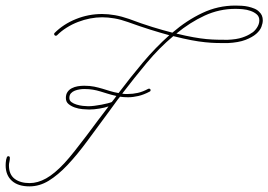

<svg xmlns="http://www.w3.org/2000/svg" viewBox="-39 -637 955 683"><path d="M883.5 -594.4Q895.8 -583.3 895.8 -564.5Q895.8 -554.7 891 -541.7Q886.1 -528.6 872.4 -516.6Q858.7 -504.6 834.3 -495.1Q809.9 -485.7 770.8 -483.7Q751.3 -483.7 732.4 -484Q713.5 -484.4 691.1 -486.7Q668.6 -488.9 641.3 -494.1Q613.9 -499.3 577.5 -508.5Q528 -467.4 483.1 -413.4Q438.2 -359.4 395.8 -304Q401 -302.7 406.2 -302.7Q411.5 -302.7 416.7 -302.7Q433.6 -302.7 451.2 -306.6Q468.8 -310.5 488.3 -321Q488.9 -321.6 490.9 -321.6Q496.7 -321.6 496.7 -315.8Q496.7 -312.5 493.5 -311.2Q472.7 -300.1 453.5 -295.6Q434.2 -291 416.7 -291Q401.7 -291 388 -293Q380.2 -283.9 370.4 -269.9Q360.7 -255.9 351.6 -244.1Q307.9 -184.9 271.5 -135.4Q235 -85.9 201.2 -50.1Q167.3 -14.3 134.4 5.9Q101.6 26 65.8 26Q25.4 26 3.3 6.2Q-18.9 -13.7 -18.9 -48.8Q-18.9 -52.1 -18.6 -57.6Q-18.2 -63.2 -17.3 -68.4Q-16.3 -73.6 -14.6 -77.5Q-13 -81.4 -9.8 -81.4Q-3.9 -81.4 -3.9 -75.5Q-3.9 -68.4 -5.5 -61.5Q-7.2 -54.7 -7.2 -48.8Q-7.2 -16.3 13 -1Q33.2 14.3 66.4 14.3Q95.1 14.3 125 -2.3Q154.9 -18.9 190.1 -56.6Q206.4 -74.2 227.2 -100.6Q248 -127 269.2 -154.9Q290.4 -182.9 309.6 -209Q328.8 -235 341.8 -251.3L347 -258.5Q334 -253.9 314.5 -250.7Q294.9 -247.4 278 -247.4Q268.9 -247.4 254.6 -248.7Q240.2 -250 227.2 -254.6Q214.2 -259.1 204.8 -266.9Q195.3 -274.7 195.3 -288.4Q195.3 -301.4 201.2 -309.9Q207 -318.4 216.5 -323.2Q225.9 -328.1 237.6 -330.1Q249.3 -332 260.4 -332Q280.6 -332 296.2 -328.8Q311.8 -325.5 325.8 -321.3Q339.8 -317.1 353.5 -312.8Q367.2 -308.6 382.8 -306Q424.5 -361.3 469.1 -414.4Q513.7 -467.4 563.2 -511.7Q531.9 -520.2 495.4 -531.6Q459 -543 416 -558.6Q390.6 -567.7 367.8 -571.6Q345.1 -575.5 324.2 -575.5Q303.4 -575.5 281.6 -571.3Q259.8 -567.1 238.6 -558.9Q217.4 -550.8 198.2 -538.7Q179 -526.7 164.1 -511.7Q162.1 -509.8 159.5 -509.8Q156.9 -509.8 155.3 -511.7Q153.6 -513.7 153.6 -515.6Q153.6 -518.2 154.9 -519.5Q186.8 -551.4 231.4 -569.3Q276 -587.2 324.2 -587.2Q345.7 -587.2 369.8 -583Q393.9 -578.8 419.9 -569.7Q464.8 -552.7 502.9 -541Q541 -529.3 574.2 -520.8Q625 -564.5 680.7 -590.8Q736.3 -617.2 798.2 -617.2Q808.6 -617.2 820.6 -616.5Q832.7 -615.9 844.1 -613.3Q855.5 -610.7 865.9 -606.4Q876.3 -602.2 883.5 -594.4ZM358.7 -274.1Q363.3 -279.3 367.2 -284.8Q371.1 -290.4 375 -295.6Q357.4 -299.5 344.1 -303.7Q330.7 -307.9 317.7 -311.8Q304.7 -315.8 291.3 -318Q278 -320.3 260.4 -320.3Q253.3 -320.3 244.5 -319Q235.7 -317.7 227.2 -314.5Q218.8 -311.2 213.2 -305Q207.7 -298.8 207.7 -288.4Q207.7 -279.3 215.2 -273.8Q222.7 -268.2 233.4 -265Q244.1 -261.7 255.5 -260.4Q266.9 -259.1 274.7 -259.1Q284.5 -259.1 297.2 -260.7Q309.9 -262.4 321.9 -264.6Q334 -266.9 344.1 -269.5Q354.2 -272.1 358.7 -274.1ZM854.8 -518.9Q865.2 -524.1 874.3 -537.4Q883.5 -550.8 883.5 -564.5Q883.5 -578.1 874.3 -585.9Q865.2 -593.8 852.2 -598.3Q839.2 -602.9 824.5 -604.2Q809.9 -605.5 798.2 -605.5Q740.9 -605.5 688.8 -581.4Q636.7 -557.3 588.5 -517.6Q623 -509.1 648.8 -504.6Q674.5 -500 695.3 -498Q716.1 -496.1 734 -495.8Q752 -495.4 770.2 -495.4Q802.7 -496.7 822.9 -503.6Q843.1 -510.4 854.8 -518.9Z"/></svg>

Font: League Script
Style: League Script
Weight: 400
Foundry: Haley Fiege
Version: Version 1.001